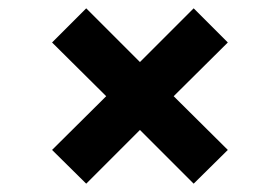

<svg xmlns="http://www.w3.org/2000/svg" viewBox="-20 -528 670 461"><path d="M187 -87 316 -216 445 -87 527 -168 397 -297 527 -426 445 -508 316 -379 187 -508 105 -426 235 -297 105 -168Z"/></svg>

Font: Unageo
Style: SemiBold
Weight: 600
Designer: Richard Sepsi
Foundry: Richard Sepsi
Version: Version 2.000